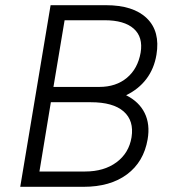

<svg xmlns="http://www.w3.org/2000/svg" viewBox="-20 -720 650 740"><path d="M175 -700H388Q494 -700 546 -649.5Q598 -599 583 -509Q574 -455 544 -415.5Q514 -376 466 -353Q516 -328 537.5 -284.5Q559 -241 549 -183Q534 -96 469.5 -48Q405 0 302 0H58ZM487 -191Q497 -255 456.5 -290.5Q416 -326 330 -326H176L132 -59H308Q381 -59 429 -94.5Q477 -130 487 -191ZM522 -517Q532 -577 495.5 -609.5Q459 -642 383 -642H229L186 -385H363Q427 -385 469 -420Q511 -455 522 -517Z"/></svg>

Font: Oak Sans Light Italic
Style: Regular
Weight: 400
Italic angle: -9.5°
Foundry: Erik Kennedy, Walven
Version: Version 1.000;Glyphs 3.1.2 (3151)